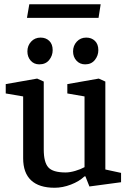

<svg xmlns="http://www.w3.org/2000/svg" viewBox="-20 -874 610 904"><path d="M237 10Q164 10 126.5 -25Q89 -60 89 -129V-420L7 -434V-478L155 -504L186 -490V-170Q186 -110 207.5 -86Q229 -62 289 -62Q309 -62 334.5 -69.5Q360 -77 378 -87V-420L297 -434V-478L445 -504L476 -490V-76L550 -60V-16L401 4L382 -44L377 -43Q353 -20 314 -5Q275 10 237 10ZM381 -571Q356 -571 340 -588.5Q324 -606 324 -632Q324 -659 341.5 -678Q359 -697 386 -697Q411 -697 427 -681.5Q443 -666 443 -638Q443 -612 426.5 -591.5Q410 -571 381 -571ZM165 -571Q140 -571 124.5 -588.5Q109 -606 109 -632Q109 -659 126.5 -678Q144 -697 171 -697Q196 -697 212 -681.5Q228 -666 228 -638Q228 -612 211.5 -591.5Q195 -571 165 -571ZM107 -790 118 -854H454L444 -790Z"/></svg>

Font: Faustina Medium
Style: Regular
Weight: 500
Designer: Alfonso Garcia
Foundry: http://www.omnibus-type.com
Version: Version 1.200